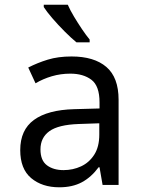

<svg xmlns="http://www.w3.org/2000/svg" viewBox="-20 -786 603 816"><path d="M232 10Q159 10 112.5 -29Q66 -68 66 -148Q66 -234 124.5 -276.5Q183 -319 295 -322L403 -325V-351Q403 -421 368.5 -447Q334 -473 279 -473Q238 -473 200.5 -462Q163 -451 131 -432L100 -499Q139 -519 183 -532.5Q227 -546 284 -546Q380 -546 432 -501.5Q484 -457 484 -362V0H416L403 -75H399Q368 -33 328 -11.5Q288 10 232 10ZM250 -63Q290 -63 324.5 -79Q359 -95 380.5 -128.5Q402 -162 402 -214V-262L315 -259Q228 -256 190 -228.5Q152 -201 152 -151Q152 -104 179.5 -83.5Q207 -63 250 -63ZM305 -606Q283 -624 255 -652Q227 -680 202.5 -708.5Q178 -737 166 -756V-766H268Q278 -743 294.5 -715.5Q311 -688 328.5 -662Q346 -636 361 -618V-606Z"/></svg>

Font: Noto Sans Mono SemiCondensed
Style: Regular
Weight: 400
Width: 4
Designer: Monotype Design Team
Foundry: Monotype Imaging Inc.
Version: Version 2.014